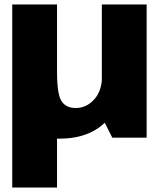

<svg xmlns="http://www.w3.org/2000/svg" viewBox="-20 -613 725 855"><path d="M34.5 222H234V-171L34.5 -593ZM480 0H633V-593H433.5V-92ZM234 -593H34.5V-280.5Q34.5 -152 78 -73.8Q121.5 4.5 243.5 4.5Q382.5 4.5 457 -77.2Q531.5 -159 531.5 -240L434.5 -276.5Q434.5 -209 399.8 -170.5Q365 -132 317.5 -132Q273.5 -132 253.8 -163Q234 -194 234 -291Z"/></svg>

Font: Anybody UltraCondensed Thin ExtraBold
Style: Regular
Weight: 800
Version: Version 1.111